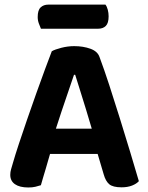

<svg xmlns="http://www.w3.org/2000/svg" viewBox="-20 -819 655 849"><path d="M413.8 -692H161Q157 -701.3 151.9 -714.9Q146.7 -728.5 146.7 -743.8Q146.7 -774 159.7 -786.3Q172.7 -798.6 193.9 -798.6H446.3Q453 -789.9 456.6 -775.8Q460.3 -761.7 460.3 -746.8Q460.3 -716.6 447.8 -704.3Q435.4 -692 413.8 -692ZM312.5 -488.2H307.2Q296.2 -455.5 281.9 -414Q267.7 -372.5 252.5 -327.5Q237.2 -282.5 223.5 -238.7L207.3 -159Q201.3 -139.7 195.3 -118Q189.2 -96.3 182.9 -75Q176.5 -53.8 170.8 -34.6Q165.1 -15.3 160.8 0Q149.8 3.7 136.7 6.8Q123.6 10 105.3 10Q66.9 10 46.1 -4.5Q25.4 -18.9 25.4 -45.8Q25.4 -58.1 29 -70.6Q32.7 -83.1 37.4 -99.3Q46.7 -132 63.2 -182Q79.7 -232 99.8 -290.3Q119.8 -348.7 140.5 -406.4Q161.1 -464.1 179.2 -513.1Q197.2 -562.2 209 -592.4Q222.9 -600.4 251.4 -607.7Q280 -615 308.2 -615Q348 -615 380 -603.4Q412.1 -591.8 420.4 -565.9Q440.4 -512.5 463.3 -442.3Q486.2 -372.1 509.9 -295.9Q533.6 -219.7 555.4 -147.7Q577.3 -75.6 594 -17.9Q583.7 -6.3 564 1.5Q544.2 9.3 517.7 9.3Q478.9 9.3 462.9 -4.5Q447 -18.2 438.7 -47.5L403.5 -166.3L387.6 -243.8Q374.2 -290.2 360.3 -335.1Q346.3 -379.9 334.1 -419.4Q321.9 -458.9 312.5 -488.2ZM144.5 -138.2 198.9 -250.1H439L458.3 -138.2Z"/></svg>

Font: Baloo Tammudu 2
Style: Regular
Weight: 400
Designer: Maithili Shingre, Omkar Shende and Ek Type
Foundry: Ek Type
Version: Version 1.700